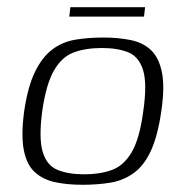

<svg xmlns="http://www.w3.org/2000/svg" viewBox="-20 -507 514 532"><path d="M209 5Q167 5 133.5 -2Q100 -9 77 -29.5Q54 -50 46 -91Q38 -132 47 -199Q57 -267 77 -308Q97 -349 125 -370Q153 -391 188.5 -397Q224 -403 266 -403Q308 -403 342 -396Q376 -389 398 -368.5Q420 -348 428.5 -307.5Q437 -267 427 -199Q417 -130 398 -89Q379 -48 350.5 -27.5Q322 -7 286.5 -1Q251 5 209 5ZM213 -24Q257 -24 290 -36Q323 -48 345 -85.5Q367 -123 377 -199Q388 -275 376.5 -312.5Q365 -350 335.5 -362Q306 -374 262 -374Q218 -374 185 -362Q152 -350 130 -312.5Q108 -275 97 -199Q87 -123 98.5 -85.5Q110 -48 140 -36Q170 -24 213 -24ZM172 -461 175 -487H382L379 -461Z"/></svg>

Font: Genos Thin Light
Style: Italic
Weight: 300
Italic angle: -8°
Version: Version 1.010